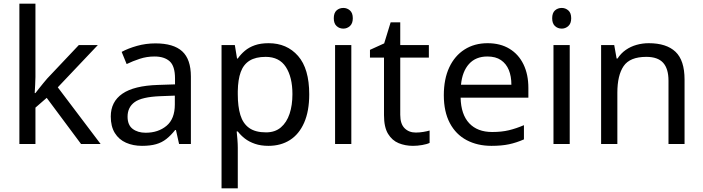

<svg xmlns="http://www.w3.org/2000/svg" viewBox="-20 -780 3809 1040"><path d="M172 -363Q172 -347 170.5 -321Q169 -295 168 -276H172Q178 -284 190 -299Q202 -314 214.5 -329.5Q227 -345 236 -355L407 -536H510L293 -307L525 0H419L233 -250L172 -197V0H85V-760H172Z M822 -545Q920 -545 967 -502Q1014 -459 1014 -365V0H950L933 -76H929Q906 -47 881.5 -27.5Q857 -8 825.5 1Q794 10 749 10Q701 10 662.5 -7Q624 -24 602 -59.5Q580 -95 580 -149Q580 -229 643 -272.5Q706 -316 837 -320L928 -323V-355Q928 -422 899 -448Q870 -474 817 -474Q775 -474 737 -461.5Q699 -449 666 -433L639 -499Q674 -518 722 -531.5Q770 -545 822 -545ZM848 -259Q748 -255 709.5 -227Q671 -199 671 -148Q671 -103 698.5 -82Q726 -61 769 -61Q837 -61 882 -98.5Q927 -136 927 -214V-262Z M1435 -546Q1534 -546 1594.5 -477Q1655 -408 1655 -269Q1655 -178 1627.5 -115.5Q1600 -53 1550.5 -21.5Q1501 10 1434 10Q1393 10 1361 -1Q1329 -12 1306.5 -29.5Q1284 -47 1268 -68H1262Q1264 -51 1266 -25Q1268 1 1268 20V240H1180V-536H1252L1264 -463H1268Q1284 -486 1306.5 -505Q1329 -524 1360.5 -535Q1392 -546 1435 -546ZM1419 -472Q1365 -472 1332 -451.5Q1299 -431 1284 -390Q1269 -349 1268 -286V-269Q1268 -203 1282 -157Q1296 -111 1329.5 -87Q1363 -63 1421 -63Q1470 -63 1501.5 -90Q1533 -117 1548.5 -163.5Q1564 -210 1564 -270Q1564 -362 1528.5 -417Q1493 -472 1419 -472Z M1883 -536V0H1795V-536ZM1840 -737Q1860 -737 1875.5 -723.5Q1891 -710 1891 -681Q1891 -653 1875.5 -639Q1860 -625 1840 -625Q1818 -625 1803 -639Q1788 -653 1788 -681Q1788 -710 1803 -723.5Q1818 -737 1840 -737Z M2232 -62Q2252 -62 2273 -65.5Q2294 -69 2307 -73V-6Q2293 1 2267 5.5Q2241 10 2217 10Q2175 10 2139.5 -4.5Q2104 -19 2082 -55Q2060 -91 2060 -156V-468H1984V-510L2061 -545L2096 -659H2148V-536H2303V-468H2148V-158Q2148 -109 2171.5 -85.5Q2195 -62 2232 -62Z M2621 -546Q2690 -546 2739.5 -516Q2789 -486 2815.5 -431.5Q2842 -377 2842 -304V-251H2475Q2477 -160 2521.5 -112.5Q2566 -65 2646 -65Q2697 -65 2736.5 -74.5Q2776 -84 2818 -102V-25Q2777 -7 2737 1.5Q2697 10 2642 10Q2566 10 2507.5 -21Q2449 -52 2416.5 -113.5Q2384 -175 2384 -264Q2384 -352 2413.5 -415Q2443 -478 2496.5 -512Q2550 -546 2621 -546ZM2620 -474Q2557 -474 2520.5 -433.5Q2484 -393 2477 -321H2750Q2750 -367 2736 -401Q2722 -435 2693.5 -454.5Q2665 -474 2620 -474Z M3066 -536V0H2978V-536ZM3023 -737Q3043 -737 3058.5 -723.5Q3074 -710 3074 -681Q3074 -653 3058.5 -639Q3043 -625 3023 -625Q3001 -625 2986 -639Q2971 -653 2971 -681Q2971 -710 2986 -723.5Q3001 -737 3023 -737Z M3494 -546Q3590 -546 3639 -499.5Q3688 -453 3688 -349V0H3601V-343Q3601 -408 3572 -440Q3543 -472 3481 -472Q3392 -472 3358 -422Q3324 -372 3324 -278V0H3236V-536H3307L3320 -463H3325Q3343 -491 3369.5 -509.5Q3396 -528 3428 -537Q3460 -546 3494 -546Z"/></svg>

Font: utamil15
Style: Book
Weight: 400
Designer: Jelle Bosma - Monotype Design Team
Foundry: Monotype Imaging Inc.
Version: Version 2.003